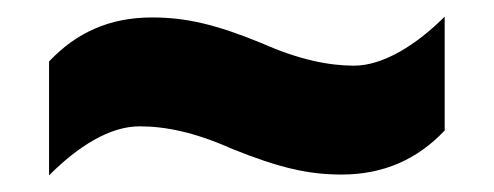

<svg xmlns="http://www.w3.org/2000/svg" viewBox="-20 -468 594 231"><path d="M259 -289C316 -266 351 -258 391 -258C441 -258 482 -276 515 -311V-448C481 -414 441 -389 406 -389C376 -389 340 -396 295 -416C239 -439 203 -447 163 -447C112 -447 72 -429 39 -394V-257C74 -292 112 -316 148 -316C179 -316 214 -309 259 -289Z"/></svg>

Font: Noto Sans Arabic SemCond Blk
Style: Regular
Weight: 900
Width: 4
Designer: Monotype Design Team, Nadine Chahine, Nizar Qandah and Khaled Hosny
Foundry: Monotype Imaging Inc.
Version: Version 2.012